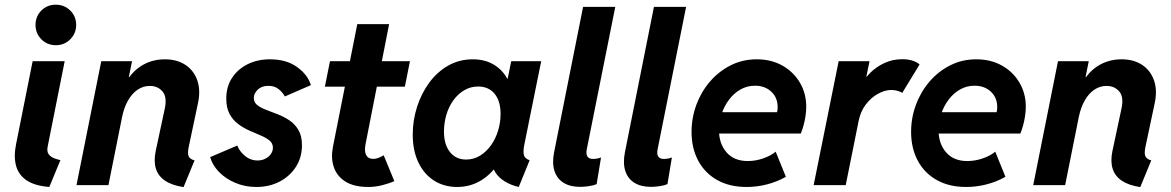

<svg xmlns="http://www.w3.org/2000/svg" viewBox="-20 -781 4942 810"><path d="M188 7.8Q127 2.9 92.5 -20Q58.1 -43 47.6 -82.3Q37.1 -121.6 48.3 -175.3L117.7 -522.9H252.9L181.2 -163.1Q176.8 -141.6 185.5 -130.1Q194.3 -118.7 208.7 -113.3Q223.1 -107.9 234.9 -105.5ZM215.8 -590.3Q179.2 -590.3 154.5 -615.2Q129.9 -640.1 129.9 -675.8Q129.9 -711.9 154.5 -736.6Q179.2 -761.2 215.3 -761.2Q251.5 -761.2 276.4 -736.6Q301.3 -711.9 301.3 -675.8Q301.3 -640.1 276.4 -615.2Q251.5 -590.3 215.8 -590.3Z M754.4 8.3Q706.1 1 677 -18.3Q647.9 -37.6 637.9 -68.8Q627.9 -100.1 636.7 -143.1L675.3 -323.7Q685.5 -372.1 665.5 -395.3Q645.5 -418.5 612.3 -418.5Q584 -418.5 560.5 -402.6Q537.1 -386.7 520.3 -357.4Q503.4 -328.1 495.1 -287.6L437.5 0H302.7L407.2 -522.9H537.1L523.4 -455.6H542.5L498 -408.7Q526.4 -470.2 572 -500.5Q617.7 -530.8 675.8 -530.8Q726.1 -530.8 761.7 -507.6Q797.4 -484.4 812.3 -442.1Q827.1 -399.9 814.9 -344.2L776.9 -164.6Q770 -133.8 776.1 -121.3Q782.2 -108.9 800.8 -104.5Z M1061.5 7.8Q1013.2 7.8 972.2 -9.8Q931.2 -27.3 903.6 -55.9Q876 -84.5 866.7 -118.2L981 -167Q989.3 -144 1012.7 -124Q1036.1 -104 1066.9 -104Q1085 -104 1099.6 -111.6Q1114.3 -119.1 1122.8 -131.3Q1131.3 -143.6 1131.3 -157.7Q1131.3 -176.3 1117.2 -188Q1103 -199.7 1080.6 -209.2Q1058.1 -218.8 1033 -229.7Q1007.8 -240.7 985.4 -257.3Q962.9 -273.9 948.7 -299.8Q934.6 -325.7 934.6 -365.2Q934.6 -415.5 959 -452.6Q983.4 -489.7 1025.1 -510.3Q1066.9 -530.8 1118.7 -530.8Q1188.5 -530.8 1233.6 -498Q1278.8 -465.3 1291.5 -421.9L1181.6 -374Q1172.9 -391.1 1155.5 -405Q1138.2 -418.9 1112.3 -418.9Q1084 -418.9 1067.4 -402.8Q1050.8 -386.7 1050.8 -367.7Q1050.8 -349.1 1065.4 -337.6Q1080.1 -326.2 1103.3 -317.4Q1126.5 -308.6 1152.3 -298.6Q1178.2 -288.6 1201.4 -272.9Q1224.6 -257.3 1239.3 -232.2Q1253.9 -207 1253.9 -167.5Q1253.9 -117.2 1228.5 -77.4Q1203.1 -37.6 1159.7 -14.9Q1116.2 7.8 1061.5 7.8Z M1534.7 7.8Q1473.1 7.8 1437 -15.1Q1400.9 -38.1 1388.2 -76.4Q1375.5 -114.7 1384.3 -160.2L1487.3 -679.2H1621.6L1522.5 -174.8Q1516.1 -142.6 1524.7 -126.7Q1533.2 -110.8 1553.2 -110.8Q1566.9 -110.8 1579.6 -116.2Q1592.3 -121.6 1598.6 -126L1643.6 -17.1Q1624 -7.8 1593.8 0Q1563.5 7.8 1534.7 7.8ZM1350.6 -415.5 1372.1 -522.9H1709.5L1688 -415.5Z M1908.7 7.8Q1853.5 7.8 1811.3 -19Q1769 -45.9 1745.1 -95.7Q1721.2 -145.5 1721.2 -213.4Q1721.2 -273.4 1739.5 -330.3Q1757.8 -387.2 1791 -432.4Q1824.2 -477.5 1870.8 -504.2Q1917.5 -530.8 1974.6 -530.8Q2030.8 -530.8 2070.6 -503.7Q2110.4 -476.6 2128.9 -430.2L2058.1 -448.7H2175.8L2112.8 -405.3L2136.7 -522.9H2263.2L2191.4 -168Q2186.5 -142.6 2190.2 -127.2Q2193.8 -111.8 2214.4 -105L2168.5 7.8Q2136.2 0.5 2110.8 -14.9Q2085.4 -30.3 2071.3 -51.3Q2057.1 -72.3 2059.1 -96.2L2123 -65.4H2001.5L2091.8 -106Q2058.6 -50.8 2012.2 -21.5Q1965.8 7.8 1908.7 7.8ZM1946.8 -107.9Q1978.5 -107.9 2005.1 -124.3Q2031.7 -140.6 2051.3 -168Q2070.8 -195.3 2081.3 -229.7Q2091.8 -264.2 2091.8 -300.8Q2091.8 -354.5 2066.7 -385.3Q2041.5 -416 1997.1 -416Q1964.8 -416 1938.2 -400.1Q1911.6 -384.3 1892.3 -357.4Q1873 -330.6 1863 -296.4Q1853 -262.2 1853 -225.6Q1853 -171.4 1878.2 -139.6Q1903.3 -107.9 1946.8 -107.9Z M2427.2 7.3Q2385.3 7.3 2357.7 -9.8Q2330.1 -26.9 2319.3 -59.3Q2308.6 -91.8 2317.4 -137.7L2439.9 -752H2575.7L2455.6 -151.9Q2447.3 -110.4 2482.4 -110.4Q2490.7 -110.4 2500.2 -112.3Q2509.8 -114.3 2515.6 -116.7L2497.1 -4.4Q2482.4 2 2462.6 4.6Q2442.9 7.3 2427.2 7.3Z M2726.1 7.3Q2684.1 7.3 2656.5 -9.8Q2628.9 -26.9 2618.2 -59.3Q2607.4 -91.8 2616.2 -137.7L2738.8 -752H2874.5L2754.4 -151.9Q2746.1 -110.4 2781.2 -110.4Q2789.6 -110.4 2799.1 -112.3Q2808.6 -114.3 2814.5 -116.7L2795.9 -4.4Q2781.2 2 2761.5 4.6Q2741.7 7.3 2726.1 7.3Z M3129.9 7.8Q3057.6 7.8 3005.6 -21.5Q2953.6 -50.8 2925.5 -103.3Q2897.5 -155.8 2897.5 -224.6Q2897.5 -283.7 2917.7 -338.6Q2938 -393.6 2975.1 -436.8Q3012.2 -480 3062.5 -505.4Q3112.8 -530.8 3172.4 -530.8Q3233.9 -530.8 3281 -504.2Q3328.1 -477.5 3354.7 -432.1Q3381.3 -386.7 3381.3 -331.1Q3381.3 -311.5 3378.2 -291Q3375 -270.5 3369.9 -251.7Q3364.7 -232.9 3358.4 -217.8H2992.2L3009.3 -307.6H3258.3Q3259.8 -313.5 3260.3 -319.1Q3260.7 -324.7 3260.7 -329.1Q3260.7 -369.1 3233.9 -394.3Q3207 -419.4 3165 -419.4Q3131.8 -419.4 3104 -403.6Q3076.2 -387.7 3055.9 -360.8Q3035.6 -334 3024.4 -300.5Q3013.2 -267.1 3013.2 -232.4Q3013.2 -174.8 3045.2 -138.2Q3077.1 -101.6 3134.3 -101.6Q3168 -101.6 3200.4 -113Q3232.9 -124.5 3252.4 -141.1L3295.4 -35.2Q3259.8 -14.6 3216.8 -3.4Q3173.8 7.8 3129.9 7.8Z M3412.6 0 3518.1 -522.9H3648.4L3634.8 -457.5H3647L3615.7 -422.4Q3626 -448.2 3650.9 -473.4Q3675.8 -498.5 3710.7 -514.9Q3745.6 -531.2 3786.1 -531.2Q3813.5 -531.2 3832.5 -524.2Q3851.6 -517.1 3859.4 -508.8L3786.1 -388.7Q3779.3 -394.5 3766.4 -397.9Q3753.4 -401.4 3740.2 -401.4Q3713.4 -401.4 3684.6 -385.7Q3655.8 -370.1 3633.3 -341.1Q3610.8 -312 3602.5 -271.5L3547.9 0Z M4056.2 7.8Q3983.9 7.8 3931.9 -21.5Q3879.9 -50.8 3851.8 -103.3Q3823.7 -155.8 3823.7 -224.6Q3823.7 -283.7 3844 -338.6Q3864.3 -393.6 3901.4 -436.8Q3938.5 -480 3988.8 -505.4Q4039.1 -530.8 4098.6 -530.8Q4160.2 -530.8 4207.3 -504.2Q4254.4 -477.5 4281 -432.1Q4307.6 -386.7 4307.6 -331.1Q4307.6 -311.5 4304.4 -291Q4301.3 -270.5 4296.1 -251.7Q4291 -232.9 4284.7 -217.8H3918.5L3935.5 -307.6H4184.6Q4186 -313.5 4186.5 -319.1Q4187 -324.7 4187 -329.1Q4187 -369.1 4160.2 -394.3Q4133.3 -419.4 4091.3 -419.4Q4058.1 -419.4 4030.3 -403.6Q4002.4 -387.7 3982.2 -360.8Q3961.9 -334 3950.7 -300.5Q3939.5 -267.1 3939.5 -232.4Q3939.5 -174.8 3971.4 -138.2Q4003.4 -101.6 4060.5 -101.6Q4094.2 -101.6 4126.7 -113Q4159.2 -124.5 4178.7 -141.1L4221.7 -35.2Q4186 -14.6 4143.1 -3.4Q4100.1 7.8 4056.2 7.8Z M4790.5 8.3Q4742.2 1 4713.1 -18.3Q4684.1 -37.6 4674.1 -68.8Q4664.1 -100.1 4672.9 -143.1L4711.4 -323.7Q4721.7 -372.1 4701.7 -395.3Q4681.6 -418.5 4648.4 -418.5Q4620.1 -418.5 4596.7 -402.6Q4573.2 -386.7 4556.4 -357.4Q4539.6 -328.1 4531.2 -287.6L4473.6 0H4338.9L4443.4 -522.9H4573.2L4559.6 -455.6H4578.6L4534.2 -408.7Q4562.5 -470.2 4608.2 -500.5Q4653.8 -530.8 4711.9 -530.8Q4762.2 -530.8 4797.9 -507.6Q4833.5 -484.4 4848.4 -442.1Q4863.3 -399.9 4851.1 -344.2L4813 -164.6Q4806.2 -133.8 4812.3 -121.3Q4818.4 -108.9 4836.9 -104.5Z"/></svg>

Font: Reddit Sans
Style: Bold Italic
Weight: 700
Italic angle: -11.25°
Designer: Stephen Hutchings
Version: Version 1.013